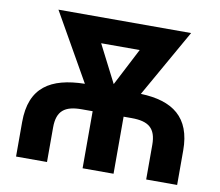

<svg xmlns="http://www.w3.org/2000/svg" viewBox="-78 -804 1028 898"><g transform="rotate(10 435.5 -355.5)"><path d="M53 -164V0H200V-164C200 -244 238 -271 317 -271H369V0H516V-271H554C634 -271 671 -244 671 -164V0H818V-164C818 -321 729 -385 577 -390L759 -711H129L311 -391C149 -388 53 -329 53 -164ZM444 -413 353 -591H536Z"/></g></svg>

Font: Asimov
Style: Regular
Weight: 500
Designer: Google
Version: Version 2.000980; 2014